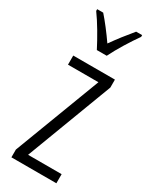

<svg xmlns="http://www.w3.org/2000/svg" viewBox="-200 -811 680 858"><g transform="rotate(30 140.5 -382.5)"><path d="M118 -606H169C192 -653 230 -714 260 -756V-765H229C195 -724 174 -697 144 -655C117 -694 84 -737 59 -765H28V-756C57 -717 94 -653 118 -606ZM259 0V-47H86L254 -491V-532H39V-485H196L27 -40V0Z"/></g></svg>

Font: Noto Sans Devanagari UI ExtraCondensed Light
Style: Regular
Weight: 300
Width: 2
Designer: Jelle Bosma - Monotype Design Team
Foundry: Monotype Imaging Inc.
Version: Version 2.004